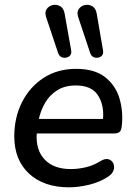

<svg xmlns="http://www.w3.org/2000/svg" viewBox="-20 -791 577 820"><path d="M275 9Q167 9 104 -49.5Q41 -108 41 -209Q41 -289 74 -354.5Q107 -420 166.5 -458.5Q226 -497 305 -497Q384 -497 429 -461.5Q474 -426 490.5 -370Q507 -314 500 -252Q498 -233 490 -227Q482 -221 467 -221H137Q132 -151 170.5 -110Q209 -69 282 -69Q315 -69 348 -77Q381 -85 409 -103Q429 -115 443 -111Q457 -107 463.5 -94Q470 -81 465.5 -65.5Q461 -50 444 -38Q409 -14 362.5 -2.5Q316 9 275 9ZM304 -426Q257 -426 224.5 -405.5Q192 -385 173 -352.5Q154 -320 146 -283H420Q425 -343 398 -384.5Q371 -426 304 -426ZM365 -565 314 -718Q307 -739 316.5 -752.5Q326 -766 342.5 -769.5Q359 -773 374 -764.5Q389 -756 393 -733L420 -576Q423 -558 411.5 -550Q400 -542 385.5 -545Q371 -548 365 -565ZM228 -565 177 -718Q170 -739 179.5 -752.5Q189 -766 205.5 -769.5Q222 -773 237 -764.5Q252 -756 256 -733L284 -576Q287 -558 275 -550Q263 -542 248.5 -545Q234 -548 228 -565Z"/></svg>

Font: Nunito SemiBold
Style: Italic
Weight: 600
Italic angle: -9°
Designer: Vernon Adams
Foundry: Vernon Adams
Version: Version 3.601; ttfautohint (v1.8.2.53-6de2)